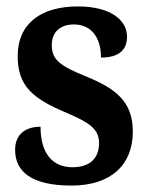

<svg xmlns="http://www.w3.org/2000/svg" viewBox="-20 -567 460 597"><path d="M202 10C326 10 393 -55 393 -158C393 -252 339 -292 246 -330C167 -362 141 -381 141 -427C141 -467 167 -491 210 -491C260 -491 294 -455 294 -388C349 -388 375 -411 375 -453C375 -501 329 -547 222 -547C110 -547 35 -496 35 -392C35 -299 83 -260 185 -217C258 -186 288 -166 288 -122C288 -78 263 -47 205 -47C142 -47 106 -92 106 -173C65 -173 27 -154 27 -101C27 -34 77 10 202 10Z"/></svg>

Font: Noto Serif Georgian Condensed Bold
Style: Regular
Weight: 700
Width: 3
Designer: Monotype Design Team, Akaki Razmadze
Foundry: Google LLC
Version: Version 2.003